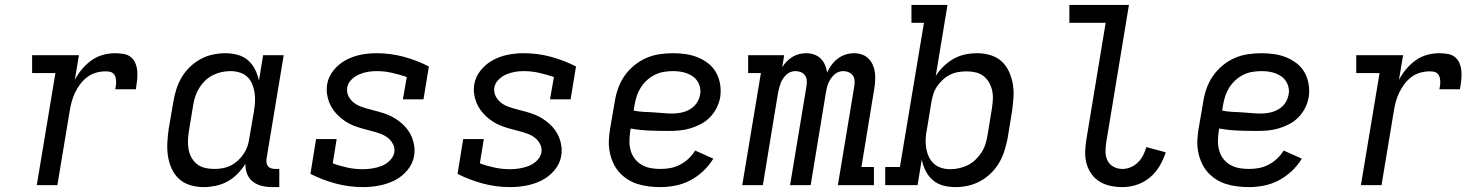

<svg xmlns="http://www.w3.org/2000/svg" viewBox="-20 -755 6040 783"><path d="M130 0 206 -457H111V-530H302L285 -429Q297 -452 314 -472.5Q331 -493 352.5 -508.5Q374 -524 399 -531Q424 -538 449 -538Q467 -538 484.5 -535Q502 -532 514.5 -521.5Q527 -511 533 -495Q539 -479 540 -461.5Q541 -444 539 -426Q537 -408 534 -391H450Q452 -399 453 -408Q454 -417 453.5 -425.5Q453 -434 450.5 -442Q448 -450 442 -455.5Q436 -461 427.5 -462.5Q419 -464 410 -464Q391 -464 371.5 -458.5Q352 -453 335.5 -440.5Q319 -428 306.5 -411Q294 -394 285.5 -376Q277 -358 272 -339Q267 -320 264 -301L214 0Z M810 8Q810 8 810 8Q810 8 810 8Q782 8 755.5 0Q729 -8 710 -25.5Q691 -43 680 -67.5Q669 -92 665 -118.5Q661 -145 662.5 -173.5Q664 -202 668 -230L687 -340Q691 -365 699 -390.5Q707 -416 720.5 -439Q734 -462 754 -481.5Q774 -501 798 -514Q822 -527 848 -532.5Q874 -538 899 -538Q925 -538 949 -531.5Q973 -525 991 -509.5Q1009 -494 1020 -472Q1031 -450 1036 -426L1053 -530H1137L1067 -108Q1066 -99 1067 -91Q1068 -83 1073 -77Q1078 -71 1086 -68.5Q1094 -66 1102 -66H1119V8H1090Q1068 8 1047.5 3Q1027 -2 1011 -14.5Q995 -27 987.5 -46.5Q980 -66 981 -87Q967 -65 948.5 -46Q930 -27 907 -14.5Q884 -2 859 3Q834 8 810 8ZM854 -66Q871 -66 888 -69Q905 -72 921 -80Q937 -88 950.5 -100.5Q964 -113 974 -128Q984 -143 989.5 -159.5Q995 -176 997 -193L1016 -303Q1019 -322 1020 -341Q1021 -360 1018 -378.5Q1015 -397 1008 -413.5Q1001 -430 988 -442Q975 -454 957 -459.5Q939 -465 920 -465Q901 -465 883 -461Q865 -457 848 -448.5Q831 -440 817 -426.5Q803 -413 793 -397Q783 -381 777 -363.5Q771 -346 768 -328L750 -218Q747 -199 746.5 -180Q746 -161 749.5 -143.5Q753 -126 762 -110.5Q771 -95 785 -84.5Q799 -74 817 -70Q835 -66 854 -66Z M1461 8Q1403 8 1349 -6.5Q1295 -21 1246 -46L1269 -188H1353L1337 -89Q1366 -78 1397 -71.5Q1428 -65 1460 -65Q1479 -65 1498 -68Q1517 -71 1535.5 -78Q1554 -85 1569 -99.5Q1584 -114 1588 -133Q1591 -152 1582 -168.5Q1573 -185 1559 -195Q1545 -205 1527.5 -211Q1510 -217 1492.5 -221.5Q1475 -226 1457 -231Q1439 -236 1422.5 -242.5Q1406 -249 1391 -258.5Q1376 -268 1363 -280Q1350 -292 1339.5 -306.5Q1329 -321 1322.5 -337.5Q1316 -354 1313.5 -372.5Q1311 -391 1314 -410Q1319 -442 1340.5 -468.5Q1362 -495 1391.5 -510.5Q1421 -526 1452.5 -532Q1484 -538 1515 -538Q1573 -538 1626.5 -523.5Q1680 -509 1729 -484L1707 -350H1623L1639 -441Q1609 -451 1578.5 -458Q1548 -465 1516 -465Q1498 -465 1480 -462Q1462 -459 1444.5 -451.5Q1427 -444 1413 -430Q1399 -416 1396 -398Q1393 -379 1401.5 -362.5Q1410 -346 1424 -335.5Q1438 -325 1455.5 -319Q1473 -313 1490.5 -308.5Q1508 -304 1526 -299Q1544 -294 1560.5 -287.5Q1577 -281 1592 -271.5Q1607 -262 1620 -250.5Q1633 -239 1643.5 -224.5Q1654 -210 1660.5 -193.5Q1667 -177 1669.5 -158.5Q1672 -140 1669 -121Q1664 -88 1641.5 -61Q1619 -34 1588.5 -19Q1558 -4 1525.5 2Q1493 8 1461 8Z M2061 8Q2003 8 1949 -6.5Q1895 -21 1846 -46L1869 -188H1953L1937 -89Q1966 -78 1997 -71.5Q2028 -65 2060 -65Q2079 -65 2098 -68Q2117 -71 2135.5 -78Q2154 -85 2169 -99.5Q2184 -114 2188 -133Q2191 -152 2182 -168.5Q2173 -185 2159 -195Q2145 -205 2127.5 -211Q2110 -217 2092.5 -221.5Q2075 -226 2057 -231Q2039 -236 2022.5 -242.5Q2006 -249 1991 -258.5Q1976 -268 1963 -280Q1950 -292 1939.5 -306.5Q1929 -321 1922.5 -337.5Q1916 -354 1913.5 -372.5Q1911 -391 1914 -410Q1919 -442 1940.5 -468.5Q1962 -495 1991.5 -510.5Q2021 -526 2052.5 -532Q2084 -538 2115 -538Q2173 -538 2226.5 -523.5Q2280 -509 2329 -484L2307 -350H2223L2239 -441Q2209 -451 2178.5 -458Q2148 -465 2116 -465Q2098 -465 2080 -462Q2062 -459 2044.5 -451.5Q2027 -444 2013 -430Q1999 -416 1996 -398Q1993 -379 2001.5 -362.5Q2010 -346 2024 -335.5Q2038 -325 2055.5 -319Q2073 -313 2090.5 -308.5Q2108 -304 2126 -299Q2144 -294 2160.5 -287.5Q2177 -281 2192 -271.5Q2207 -262 2220 -250.5Q2233 -239 2243.5 -224.5Q2254 -210 2260.5 -193.5Q2267 -177 2269.5 -158.5Q2272 -140 2269 -121Q2264 -88 2241.5 -61Q2219 -34 2188.5 -19Q2158 -4 2125.5 2Q2093 8 2061 8Z M2673 8Q2649 8 2625 5Q2601 2 2579 -5Q2557 -12 2538 -24.5Q2519 -37 2504.5 -53.5Q2490 -70 2480.5 -91Q2471 -112 2466.5 -135Q2462 -158 2463 -182Q2464 -206 2468 -230L2487 -340Q2491 -367 2500.5 -394Q2510 -421 2526.5 -445Q2543 -469 2566 -488Q2589 -507 2615.5 -518.5Q2642 -530 2670 -534Q2698 -538 2725 -538Q2752 -538 2778 -534Q2804 -530 2827 -520.5Q2850 -511 2869.5 -495.5Q2889 -480 2901 -458Q2913 -436 2917 -410Q2921 -384 2917 -358Q2913 -336 2902.5 -315Q2892 -294 2875.5 -277Q2859 -260 2838 -249Q2817 -238 2795 -231.5Q2773 -225 2751 -223Q2729 -221 2707 -221Q2668 -221 2629 -222.5Q2590 -224 2552 -231L2550 -218Q2547 -198 2547 -178Q2547 -158 2552.5 -139.5Q2558 -121 2569.5 -106.5Q2581 -92 2597.5 -82.5Q2614 -73 2633.5 -69.5Q2653 -66 2673 -66Q2693 -66 2713 -69.5Q2733 -73 2752.5 -83Q2772 -93 2788 -108Q2804 -123 2815 -141L2889 -108Q2872 -80 2847.5 -57Q2823 -34 2794 -19Q2765 -4 2734 2Q2703 8 2673 8ZM2720 -292Q2732 -292 2744.5 -293.5Q2757 -295 2769 -298.5Q2781 -302 2792.5 -308.5Q2804 -315 2813 -324.5Q2822 -334 2827.5 -345.5Q2833 -357 2835 -369Q2838 -383 2835 -397.5Q2832 -412 2824.5 -423.5Q2817 -435 2806 -443Q2795 -451 2781.5 -456Q2768 -461 2753.5 -463Q2739 -465 2725 -465Q2707 -465 2688 -462Q2669 -459 2651.5 -450.5Q2634 -442 2619 -428.5Q2604 -415 2593.5 -398.5Q2583 -382 2577 -364Q2571 -346 2568 -328L2564 -304Q2583 -300 2602.5 -299Q2622 -298 2642 -297Q2662 -296 2681.5 -294Q2701 -292 2720 -292Z M3007 0 3083 -457H3031V-530H3178L3170 -481Q3178 -494 3189 -505Q3200 -516 3212.5 -523.5Q3225 -531 3239.5 -534.5Q3254 -538 3268 -538Q3285 -538 3300.5 -532.5Q3316 -527 3327 -516Q3338 -505 3344.5 -490Q3351 -475 3353 -459Q3360 -475 3371 -490Q3382 -505 3396.5 -516Q3411 -527 3428.5 -532.5Q3446 -538 3463 -538Q3480 -538 3495.5 -532.5Q3511 -527 3522 -516Q3533 -505 3539.5 -490Q3546 -475 3548 -458.5Q3550 -442 3549 -425Q3548 -408 3545 -391L3493 -74H3544V0H3397L3464 -404Q3466 -416 3465 -427.5Q3464 -439 3457.5 -447.5Q3451 -456 3441 -460.5Q3431 -465 3419 -465Q3409 -465 3399.5 -461.5Q3390 -458 3382 -450.5Q3374 -443 3368 -434Q3362 -425 3358 -415.5Q3354 -406 3352 -396.5Q3350 -387 3348 -377L3286 0H3202L3269 -404Q3271 -416 3270 -427.5Q3269 -439 3263 -447.5Q3257 -456 3246.5 -460.5Q3236 -465 3224 -465Q3214 -465 3204.5 -461.5Q3195 -458 3187 -450.5Q3179 -443 3173 -434Q3167 -425 3163.5 -415.5Q3160 -406 3157.5 -396.5Q3155 -387 3153 -377L3091 0Z M3876 8Q3850 8 3826 1.5Q3802 -5 3784 -20.5Q3766 -36 3755 -58Q3744 -80 3739 -104L3722 0H3590V-74H3650L3748 -662H3697V-735H3844L3796 -445Q3809 -466 3828 -484.5Q3847 -503 3869.5 -515.5Q3892 -528 3916.5 -533Q3941 -538 3965 -538Q3965 -538 3965 -538Q3965 -538 3966 -538Q3993 -538 4019.5 -530Q4046 -522 4065 -504.5Q4084 -487 4095 -462.5Q4106 -438 4110.5 -411.5Q4115 -385 4113 -356.5Q4111 -328 4107 -300L4089 -190Q4084 -165 4076 -139.5Q4068 -114 4054.5 -91Q4041 -68 4021 -48.5Q4001 -29 3977 -16Q3953 -3 3927.5 2.5Q3902 8 3876 8ZM3856 -65Q3873 -65 3891.5 -69Q3910 -73 3927 -81.5Q3944 -90 3958 -103.5Q3972 -117 3982.5 -133Q3993 -149 3998.5 -166.5Q4004 -184 4007 -202L4025 -312Q4028 -331 4029 -350Q4030 -369 4026 -386.5Q4022 -404 4013 -419.5Q4004 -435 3990 -445.5Q3976 -456 3958 -460Q3940 -464 3921 -464Q3904 -464 3887 -461Q3870 -458 3854 -450Q3838 -442 3824.5 -429.5Q3811 -417 3801 -402Q3791 -387 3786 -370.5Q3781 -354 3778 -337L3760 -227Q3756 -208 3755 -189Q3754 -170 3757 -151.5Q3760 -133 3767.5 -116.5Q3775 -100 3788 -88Q3801 -76 3818.5 -70.5Q3836 -65 3856 -65Z M4558 8Q4533 8 4509 3Q4485 -2 4465 -14Q4445 -26 4431.5 -45Q4418 -64 4411.5 -86.5Q4405 -109 4405.5 -134Q4406 -159 4410 -184L4489 -662H4341V-735H4584L4491 -172Q4488 -153 4488.5 -133.5Q4489 -114 4497.5 -98.5Q4506 -83 4522 -74.5Q4538 -66 4558 -66Q4574 -66 4591 -73Q4608 -80 4621 -93Q4634 -106 4642 -122Q4650 -138 4655 -155L4734 -134Q4725 -105 4709 -78Q4693 -51 4669 -31Q4645 -11 4616 -1.5Q4587 8 4558 8Z M5073 8Q5049 8 5025 5Q5001 2 4979 -5Q4957 -12 4938 -24.5Q4919 -37 4904.5 -53.5Q4890 -70 4880.5 -91Q4871 -112 4866.5 -135Q4862 -158 4863 -182Q4864 -206 4868 -230L4887 -340Q4891 -367 4900.5 -394Q4910 -421 4926.5 -445Q4943 -469 4966 -488Q4989 -507 5015.5 -518.5Q5042 -530 5070 -534Q5098 -538 5125 -538Q5152 -538 5178 -534Q5204 -530 5227 -520.5Q5250 -511 5269.5 -495.5Q5289 -480 5301 -458Q5313 -436 5317 -410Q5321 -384 5317 -358Q5313 -336 5302.5 -315Q5292 -294 5275.5 -277Q5259 -260 5238 -249Q5217 -238 5195 -231.5Q5173 -225 5151 -223Q5129 -221 5107 -221Q5068 -221 5029 -222.5Q4990 -224 4952 -231L4950 -218Q4947 -198 4947 -178Q4947 -158 4952.5 -139.5Q4958 -121 4969.5 -106.5Q4981 -92 4997.5 -82.5Q5014 -73 5033.5 -69.5Q5053 -66 5073 -66Q5093 -66 5113 -69.5Q5133 -73 5152.5 -83Q5172 -93 5188 -108Q5204 -123 5215 -141L5289 -108Q5272 -80 5247.5 -57Q5223 -34 5194 -19Q5165 -4 5134 2Q5103 8 5073 8ZM5120 -292Q5132 -292 5144.5 -293.5Q5157 -295 5169 -298.5Q5181 -302 5192.5 -308.5Q5204 -315 5213 -324.5Q5222 -334 5227.5 -345.5Q5233 -357 5235 -369Q5238 -383 5235 -397.5Q5232 -412 5224.5 -423.5Q5217 -435 5206 -443Q5195 -451 5181.5 -456Q5168 -461 5153.5 -463Q5139 -465 5125 -465Q5107 -465 5088 -462Q5069 -459 5051.5 -450.5Q5034 -442 5019 -428.5Q5004 -415 4993.5 -398.5Q4983 -382 4977 -364Q4971 -346 4968 -328L4964 -304Q4983 -300 5002.5 -299Q5022 -298 5042 -297Q5062 -296 5081.5 -294Q5101 -292 5120 -292Z M5530 0 5606 -457H5511V-530H5702L5685 -429Q5697 -452 5714 -472.5Q5731 -493 5752.5 -508.5Q5774 -524 5799 -531Q5824 -538 5849 -538Q5867 -538 5884.5 -535Q5902 -532 5914.5 -521.5Q5927 -511 5933 -495Q5939 -479 5940 -461.5Q5941 -444 5939 -426Q5937 -408 5934 -391H5850Q5852 -399 5853 -408Q5854 -417 5853.5 -425.5Q5853 -434 5850.5 -442Q5848 -450 5842 -455.5Q5836 -461 5827.5 -462.5Q5819 -464 5810 -464Q5791 -464 5771.5 -458.5Q5752 -453 5735.5 -440.5Q5719 -428 5706.5 -411Q5694 -394 5685.5 -376Q5677 -358 5672 -339Q5667 -320 5664 -301L5614 0Z"/></svg>

Font: Iosevka Curly Slab Extended
Style: Italic
Weight: 400
Width: 7
Italic angle: -9°
Monospace: yes
Designer: Belleve Invis
Foundry: Belleve Invis
Version: Version 11.1.0; ttfautohint (v1.8.3)